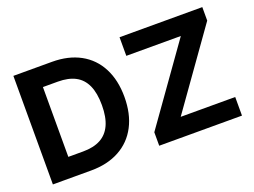

<svg xmlns="http://www.w3.org/2000/svg" viewBox="-106 -941 1554 1175"><g transform="rotate(-20 671.0 -353.5)"><path d="M125.3 0V-126.2H302.5Q371.3 -126.2 416.5 -150.6Q461.8 -174.9 484.9 -225.4Q507.9 -275.9 507.9 -353.9Q507.9 -432.1 485.1 -482.6Q462.2 -533.1 417 -556.9Q371.8 -580.8 303.5 -580.8H121.9V-707H311.1Q417.5 -707 494.8 -664.8Q572.1 -622.5 613.4 -542.9Q654.7 -463.3 654.7 -353.9Q654.7 -244.1 613.2 -164.6Q571.7 -85 493.8 -42.5Q415.9 0 308.9 0ZM206.4 0H59.9V-707H206.4ZM752.4 -87.8 1106.3 -585.8H751.3V-707H1290.3V-619.2L936.4 -121.2H1291.4V0H752.4Z"/></g></svg>

Font: WEMIX Pretendard Variable
Style: Regular
Weight: 400
Designer: Base glyphs from Inter by Rasmus Andersson; Hangeul glyphs from Noto Sans CJK(Source Han Sans) by Jang Soo-young and Kan
Foundry: Kil Hyung-jin
Version: Version 1.000;Glyphs 3.2 (3208)